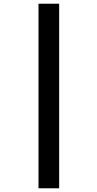

<svg xmlns="http://www.w3.org/2000/svg" viewBox="-20 -783 524 1032"><path d="M187 -763V229H298V-763Z"/></svg>

Font: Noto Sans Khmer SemiCondensed
Style: Bold
Weight: 700
Width: 4
Designer: Danh Hong and the Monotype Design Team
Foundry: Monotype Imaging Inc.
Version: Version 2.004